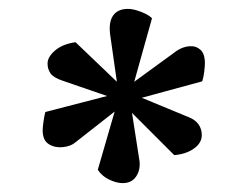

<svg xmlns="http://www.w3.org/2000/svg" viewBox="-20 -816 526 432"><path d="M243 -632 228 -737Q224 -766 234.5 -781Q245 -796 268 -796Q280 -796 297 -789.5Q314 -783 322 -775L282 -632L378 -702Q392 -711 406.5 -712Q421 -713 431 -704Q441 -695 441 -674Q441 -667 439.5 -654.5Q438 -642 435 -633L299 -596L403 -553Q419 -547 426.5 -536.5Q434 -526 434 -512Q434 -494 416 -481.5Q398 -469 372 -467L277 -562L294 -453Q296 -433 286 -418.5Q276 -404 256 -404Q242 -404 225.5 -412Q209 -420 200 -434L238 -565L150 -496Q140 -487 122 -485Q104 -483 90 -491.5Q76 -500 76 -523Q76 -530 78 -543.5Q80 -557 82 -564L221 -600L122 -634Q101 -641 94 -650.5Q87 -660 87 -673Q87 -688 104 -702.5Q121 -717 150 -721Z"/></svg>

Font: Literata 18pt
Style: Bold Italic
Weight: 700
Italic angle: -2°
Designer: Latin by Veronika Burian and Jose Scaglione. Greek by Irene Vlachou. Cyrillic by Vera Evstafieva
Foundry: TypeTogether
Version: Version 3.103;gftools[0.9.29]